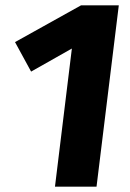

<svg xmlns="http://www.w3.org/2000/svg" viewBox="-20 -696 486 716"><path d="M340 0 423 -676H282L36 -539L96 -429L248 -515L185 0Z"/></svg>

Font: Fira Sans OT
Style: Bold Italic
Weight: 700
Italic angle: -8°
Designer: Carrois Corporate & Edenspiekermann
Foundry: Carrois Corporate GbR & Edenspiekermann AG
Version: Version 2.001